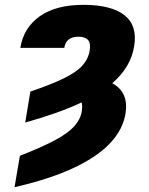

<svg xmlns="http://www.w3.org/2000/svg" viewBox="-20 -573 625 806"><path d="M85.9 -58.6 107.4 -188.5Q196.3 -218.8 248.5 -244.4Q300.8 -270 325.7 -297.6Q350.6 -325.2 356.4 -360.4Q367.2 -418.9 309.6 -418.9Q256.8 -418.9 250 -372.1H65.4Q79.1 -457 147.2 -504.9Q215.3 -552.7 330.1 -552.7Q447.3 -552.7 502.7 -509Q558.1 -465.3 543 -377.9Q528.8 -290.5 451.2 -223.6Q521.5 -186 506.8 -95.7Q489.3 8.3 371.8 86.2Q254.4 164.1 41 212.9L63.5 81.1Q157.2 44.4 211.9 14.9Q266.6 -14.6 292.2 -43.5Q317.9 -72.3 323.2 -105.5Q326.7 -127 322.8 -143.1Q228.5 -98.6 85.9 -58.6Z"/></svg>

Font: Inter Display Black
Style: Italic
Weight: 900
Italic angle: -9.39999°
Designer: Rasmus Andersson
Foundry: rsms
Version: Version 4.000;git-a52131595